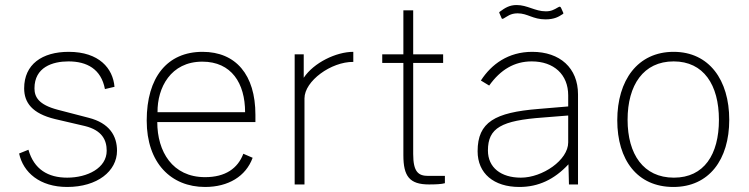

<svg xmlns="http://www.w3.org/2000/svg" viewBox="-20 -733 2976 763"><path d="M247 10C367 10 445 -53 445 -134C445 -193 415 -244 332 -265L209 -297C133 -317 117 -348 117 -382C117 -466 189 -489 252 -489C325 -489 382 -459 397 -379L435 -388C429 -461 374 -527 253 -527C147 -527 76 -477 76 -382C76 -325 108 -282 198 -260L318 -232C386 -215 404 -176 404 -134C404 -65 327 -27 247 -27C171 -27 115 -60 93 -138L56 -123C72 -48 138 10 247 10Z M605 -248H995V-277C995 -436 917 -527 785 -527C644 -527 563 -425 563 -254C563 -85 660 10 795 10C887 10 957 -32 984 -106L947 -122C925 -64 876 -29 795 -29C665 -29 605 -131 605 -248ZM606 -287C605 -384 658 -488 784 -488C900 -488 954 -402 954 -287Z M1151 0H1190V-342C1190 -411 1296 -488 1384 -487V-527C1316 -527 1227 -484 1187 -424V-517H1151Z M1741 -483V-517H1622V-692H1583V-517H1499V-483H1583V-116C1583 -33 1607 0 1685 0C1710 0 1735 -1 1748 -5V-34H1682C1643 -34 1622 -49 1622 -121V-483Z M2213 -675C2219 -678 2220 -680 2218 -683L2210 -701C2207 -707 2205 -708 2198 -704C2181 -694 2170 -688 2149 -688C2106 -688 2076 -713 2033 -713C2004 -713 1986 -701 1967 -687C1964 -685 1963 -684 1965 -680L1972 -664C1974 -657 1976 -657 1982 -660C1995 -667 2008 -680 2037 -680C2077 -680 2097 -656 2148 -656C2183 -656 2201 -667 2213 -675ZM2044 10C2120 10 2183 -20 2239 -80L2241 0H2277V-358C2277 -463 2205 -527 2095 -527C2000 -527 1933 -478 1891 -413L1924 -393C1969 -456 2024 -489 2093 -489C2181 -489 2238 -437 2238 -354V-310L2119 -300C1947 -286 1878 -248 1878 -132C1878 -44 1942 10 2044 10ZM2050 -27C1971 -27 1919 -67 1919 -135C1919 -225 1973 -254 2138 -266L2238 -274V-167C2238 -97 2136 -27 2050 -27Z M2656 10C2798 10 2878 -99 2878 -257C2878 -415 2798 -527 2657 -527C2514 -527 2433 -414 2433 -255C2433 -98 2512 10 2656 10ZM2658 -27C2537 -27 2474 -120 2474 -257C2474 -395 2537 -489 2657 -489C2776 -489 2837 -396 2837 -257C2837 -119 2778 -27 2658 -27Z"/></svg>

Font: United Sans Thin
Style: Regular
Weight: 100
Designer: Pablo Impallari, Rodrigo Fuenzalida (Modified by Dan O. Williams)
Version: Version 1.000;PS 001.000;hotconv 1.0.88;makeotf.lib2.5.64775